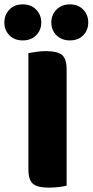

<svg xmlns="http://www.w3.org/2000/svg" viewBox="-65 -851 424 879"><path d="M159 8Q106 8 85.5 -10Q65 -28 65 -75V-608Q77 -610 100 -613.5Q123 -617 146 -617Q196 -617 218 -600Q240 -583 240 -534V-1Q229 2 206 5Q183 8 159 8ZM124 -748Q124 -713 100.5 -689.5Q77 -666 39 -666Q1 -666 -22 -689.5Q-45 -713 -45 -748Q-45 -783 -22 -807Q1 -831 39 -831Q77 -831 100.5 -807Q124 -783 124 -748ZM339 -748Q339 -713 316 -689.5Q293 -666 255 -666Q217 -666 193.5 -689.5Q170 -713 170 -748Q170 -783 193.5 -807Q217 -831 255 -831Q293 -831 316 -807Q339 -783 339 -748Z"/></svg>

Font: Baloo Paaji 2 ExtraBold
Style: Regular
Weight: 800
Designer: Shuchita Grover, Noopur Datye and Ek Type
Foundry: Ek Type
Version: Version 1.640;hotconv 1.0.111;makeotfexe 2.5.65597; ttfautoh